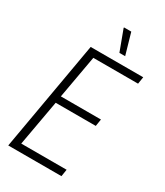

<svg xmlns="http://www.w3.org/2000/svg" viewBox="-213 -954 895 1041"><g transform="rotate(30 234.5 -434.0)"><path d="M20 0 140 -686H469L462 -642H182L134 -373H385L378 -329H127L76 -44H360L353 0ZM291 -736 243 -865 244 -868H289L327 -736Z"/></g></svg>

Font: Archivo ExtraCondensed Thin
Style: Italic
Weight: 250
Width: 2
Italic angle: -10°
Designer: Hector Gatti
Foundry: Omnibus-Type
Version: Version 2.001